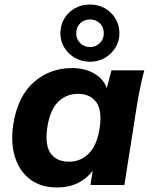

<svg xmlns="http://www.w3.org/2000/svg" viewBox="-20 -818 672 849"><path d="M26 0ZM232 11Q162 11 114.5 -24Q67 -59 46.5 -122.5Q26 -186 39 -270Q59 -393 130 -455Q201 -517 299 -517Q355 -517 396.5 -493Q438 -469 452 -428L473 -507H618Q609 -474 602 -440.5Q595 -407 589 -375L530 0H380L390 -63Q364 -28 324 -8.5Q284 11 232 11ZM285 -103Q336 -103 372 -138.5Q408 -174 420 -247Q433 -329 406 -366Q379 -403 325 -403Q273 -403 237.5 -368Q202 -333 190 -260Q177 -178 203.5 -140.5Q230 -103 285 -103ZM378 -545Q341 -545 311.5 -562Q282 -579 264.5 -607.5Q247 -636 247 -671Q247 -707 264.5 -736Q282 -765 311.5 -781.5Q341 -798 378 -798Q414 -798 443.5 -781.5Q473 -765 490.5 -736Q508 -707 508 -671Q508 -636 490.5 -607.5Q473 -579 443.5 -562Q414 -545 378 -545ZM378 -610Q404 -610 421.5 -627.5Q439 -645 439 -671Q439 -698 421.5 -715Q404 -732 378 -732Q352 -732 334.5 -715Q317 -698 317 -671Q317 -645 334.5 -627.5Q352 -610 378 -610Z"/></svg>

Font: Winston
Style: Bold Italic
Weight: 700
Italic angle: -9°
Designer: Original fonts by Vernon Adams / Changes by Cristiano Sobral
Foundry: Original fonts by Vernon Adams / Changes by Cristiano Sobral
Version: Version 2.503;July 17, 2020;FontCreator 13.0.0.2655 64-bit